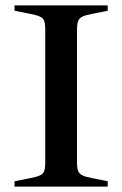

<svg xmlns="http://www.w3.org/2000/svg" viewBox="-20 -693 454 713"><path d="M34 -20 90 -31Q116 -36 128 -41.5Q140 -47 144 -57.5Q148 -68 148 -90V-583Q148 -605 144 -615.5Q140 -626 128 -631.5Q116 -637 90 -642L34 -653V-673H380V-653L325 -642Q298 -637 286.5 -631.5Q275 -626 270.5 -615.5Q266 -605 266 -583V-90Q266 -68 270.5 -57.5Q275 -47 286.5 -41.5Q298 -36 325 -31L380 -20V0H34Z"/></svg>

Font: Ibarra Real Nova SemiBold
Style: Regular
Weight: 600
Designer: Jose Maria Ribagorda & Octavio Pardo
Foundry: Jose Maria Ribagorda
Version: Version 1.014